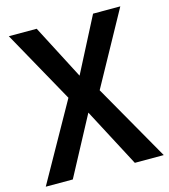

<svg xmlns="http://www.w3.org/2000/svg" viewBox="-107 -800 781 885"><g transform="rotate(-15 283.0 -357.0)"><path d="M565 0H427L280 -279L131 0H2L209 -369L17 -714H150L285 -454L419 -714H549L357 -365Z"/></g></svg>

Font: Noto Sans Malayalam SemiCondensed SemiBold
Style: Regular
Weight: 600
Width: 4
Designer: Jelle Bosma - Monotype Design Team
Foundry: Monotype Imaging Inc.
Version: Version 2.104; ttfautohint (v1.8.4.7-5d5b)